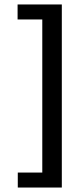

<svg xmlns="http://www.w3.org/2000/svg" viewBox="-20 -738 362 869"><path d="M60.5 110.8V43H171.4V-649.9H59.6V-717.8H259.8V110.8Z"/></svg>

Font: Muli
Style: Regular
Weight: 400
Designer: Vernon Adams
Foundry: newtypography
Version: Version 2; ttfautohint (v1.00rc1.6-4cba) -l 8 -r 50 -G 200 -